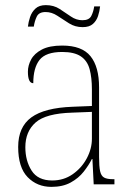

<svg xmlns="http://www.w3.org/2000/svg" viewBox="-20 -720 514 750"><path d="M181 10Q125 10 88 -28Q51 -66 51 -146Q51 -224 102.5 -261.5Q154 -299 264 -303L339 -306V-371Q339 -417 330 -450Q321 -483 295.5 -500Q270 -517 223 -517Q159 -517 134.5 -486Q110 -455 110 -395Q89 -395 89 -440Q89 -464 101.5 -487.5Q114 -511 143.5 -526.5Q173 -542 223 -542Q300 -542 333.5 -500.5Q367 -459 367 -379V-107Q367 -70 371 -51.5Q375 -33 386.5 -26.5Q398 -20 422 -20H427V0H346L341 -99H339Q327 -75 307 -49.5Q287 -24 256 -7Q225 10 181 10ZM184 -15Q229 -15 264 -39.5Q299 -64 319 -101.5Q339 -139 339 -178V-283L262 -280Q159 -277 119 -241.5Q79 -206 79 -145Q79 -92 103.5 -53.5Q128 -15 184 -15ZM303 -614Q273 -614 249.5 -629Q226 -644 204 -658.5Q182 -673 158 -673Q132 -673 123.5 -655Q115 -637 112 -616H89Q91 -634 97.5 -653.5Q104 -673 118.5 -686.5Q133 -700 159 -700Q190 -700 213 -685Q236 -670 257 -655.5Q278 -641 302 -641Q328 -641 336.5 -657.5Q345 -674 348 -695H371Q369 -676 363 -657.5Q357 -639 343 -626.5Q329 -614 303 -614Z"/></svg>

Font: Noto Serif Bengali SemiCondensed Thin
Style: Regular
Weight: 100
Width: 4
Designer: Juan Bruce, Universal Thirst, Indian Type Foundry and the Monotype Design Team.
Foundry: Monotype Imaging Inc.
Version: Version 2.003; ttfautohint (v1.8.4.7-5d5b)